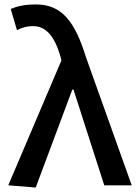

<svg xmlns="http://www.w3.org/2000/svg" viewBox="-20 -830 616 860"><path d="M140 10 304 -429H309L447 0H570L365 -574C316 -733 257 -810 142 -810C87 -810 58 -802 28 -790L56 -695C77 -705 97 -713 129 -713C186 -713 224 -667 250 -580L255 -559L17 0Z"/></svg>

Font: Noto Sans JP Medium
Style: Regular
Weight: 500
Designer: Ryoko NISHIZUKA  (kana, bopomofo & ideographs); Paul D. Hunt (Latin, Greek & Cyrillic); Sandoll Communications , Soo-you
Foundry: Adobe
Version: Version 2.002;hotconv 1.0.116;makeotfexe 2.5.65601